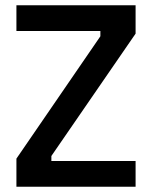

<svg xmlns="http://www.w3.org/2000/svg" viewBox="-20 -705 574 725"><path d="M42 -588V-685H492V-578L174 -116V-97H492V0H42V-106L359 -568V-588Z"/></svg>

Font: TitilliumWeb-SemiBold
Style: SemiBold
Weight: 600
Version: Version 1.001;PS 57.000;hotconv 1.0.70;makeotf.lib2.5.55311